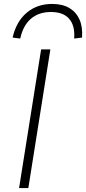

<svg xmlns="http://www.w3.org/2000/svg" viewBox="-20 -956 438 976"><path d="M77 0 189 -705H236L124 0ZM83 -760 44 -765Q63 -847 116 -891.5Q169 -936 245 -936Q297 -936 332 -915.5Q367 -895 384 -857Q401 -819 397 -765L357 -760Q362 -825 332 -860Q302 -895 239 -895Q177 -895 137 -860.5Q97 -826 83 -760Z"/></svg>

Font: Nunito Sans 10pt SemiExpanded ExtraLight
Style: Italic
Weight: 250
Width: 6
Italic angle: -9°
Designer: Vernon Adams
Foundry: Vernon Adams
Version: Version 3.101;gftools[0.9.27]